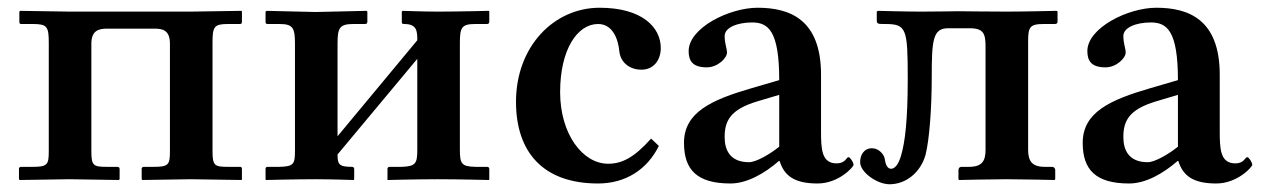

<svg xmlns="http://www.w3.org/2000/svg" viewBox="-20 -464 3257 496"><path d="M106 -353V-74C106 -39 103 -33 65 -33H35C31 -33 29 -31 29 -28V-1L31 1L159 -1L287 1L289 -1V-27C289 -31 287 -33 283 -33H256C221 -33 216 -36 216 -74V-351C216 -386 236 -390 257 -390H378C398 -390 419 -388 419 -351V-74C419 -39 416 -33 378 -33H352C348 -33 346 -31 346 -28V-1L348 1L472 -1L604 1L605 -1V-27C605 -31 604 -33 600 -33H569C534 -33 529 -36 529 -74V-354C529 -395 533 -402 569 -402H600C604 -402 605 -404 605 -408V-434L604 -436L472 -434H160L32 -436L30 -434V-407C30 -403 32 -402 35 -402H65C102 -402 106 -395 106 -353Z M795 -433 669 -436 666 -434V-407C666 -403 668 -402 672 -402H702C738 -402 742 -391 742 -349V-75C742 -40 739 -34 702 -33H671C668 -33 666 -31 666 -28V-1L667 1C667 1 745 -1 795 -1C834 -1 894 1 894 1L895 -1V-27C895 -31 893 -33 889 -33C855 -33 852 -40 852 -65L1058 -312V-77C1058 -42 1054 -34 1017 -33H987C983 -33 981 -31 981 -28V1C981 1 1060 -1 1111 -1C1162 -1 1243 1 1243 1L1244 -1V-27C1244 -31 1242 -33 1238 -33H1208C1173 -34 1168 -40 1168 -77V-350C1168 -392 1171 -402 1208 -402H1238C1242 -402 1244 -404 1244 -408V-434L1243 -436C1243 -436 1162 -434 1111 -434C1075 -434 1020 -436 1020 -436L1018 -434V-407C1018 -403 1020 -402 1024 -402C1057 -402 1058 -384 1058 -360L852 -112V-350C852 -391 856 -402 893 -402H923C927 -402 929 -404 929 -408V-434L927 -436Z M1682 -87 1662 -106C1619 -58 1588 -41 1551 -41C1485 -41 1427 -118 1427 -226C1427 -337 1472 -402 1525 -402C1563 -402 1577 -363 1580 -331C1583 -304 1605 -284 1637 -284C1669 -284 1687 -309 1687 -340C1687 -394 1638 -444 1529 -444C1411 -444 1313 -344 1313 -201C1313 -71 1383 10 1525 10C1596 10 1652 -26 1682 -87Z M1992 -48H1994C2006 -10 2032 10 2092 10C2147 10 2185 -33 2185 -38C2185 -45 2176 -58 2172 -58C2166 -58 2165 -42 2141 -42C2102 -42 2101 -80 2101 -126V-271C2101 -415 2019 -444 1937 -444C1864 -444 1759 -392 1759 -332C1759 -306 1770 -290 1806 -290C1834 -290 1858 -314 1858 -328C1858 -340 1852 -351 1852 -371C1852 -393 1885 -406 1923 -406C1965 -406 1993 -384 1993 -257L1921 -236C1818 -206 1747 -174 1747 -95C1747 -26 1780 10 1867 10C1909 10 1954 -15 1992 -48ZM1993 -85C1968 -65 1933 -45 1915 -45C1867 -45 1852 -75 1852 -110C1852 -151 1866 -181 1936 -202L1993 -219Z M2282 -28C2273 -28 2268 -38 2266 -51C2265 -65 2250 -81 2233 -81C2212 -81 2202 -64 2202 -45C2202 -19 2246 12 2278 12C2320 12 2358 -18 2371 -64C2381 -104 2387 -184 2387 -266C2387 -360 2390 -391 2429 -391H2485C2522 -391 2526 -376 2526 -342V-77C2526 -48 2517 -33 2483 -33H2464C2459 -33 2456 -30 2456 -24V-1L2458 1C2458 1 2543 -1 2579 -1C2618 -1 2704 1 2704 1L2706 -1V-24C2706 -30 2702 -33 2698 -33H2679C2646 -33 2636 -48 2636 -77V-355C2636 -393 2639 -402 2676 -402H2705C2710 -402 2712 -404 2712 -409V-434L2710 -436C2710 -436 2625 -434 2581 -434C2539 -434 2455 -435 2455 -435C2455 -435 2393 -434 2360 -434C2319 -434 2248 -436 2248 -436L2245 -434V-411C2245 -402 2249 -402 2266 -402C2322 -402 2325 -391 2325 -259C2325 -154 2318 -97 2308 -63C2301 -38 2291 -28 2282 -28Z M3022 -48H3024C3036 -10 3062 10 3122 10C3177 10 3215 -33 3215 -38C3215 -45 3206 -58 3202 -58C3196 -58 3195 -42 3171 -42C3132 -42 3131 -80 3131 -126V-271C3131 -415 3049 -444 2967 -444C2894 -444 2789 -392 2789 -332C2789 -306 2800 -290 2836 -290C2864 -290 2888 -314 2888 -328C2888 -340 2882 -351 2882 -371C2882 -393 2915 -406 2953 -406C2995 -406 3023 -384 3023 -257L2951 -236C2848 -206 2777 -174 2777 -95C2777 -26 2810 10 2897 10C2939 10 2984 -15 3022 -48ZM3023 -85C2998 -65 2963 -45 2945 -45C2897 -45 2882 -75 2882 -110C2882 -151 2896 -181 2966 -202L3023 -219Z"/></svg>

Font: Libertinus Serif Semibold
Style: Regular
Weight: 600
Designer: Philipp H. Poll, Khaled Hosny
Foundry: Caleb Maclennan
Version: Version 7.050;RELEASE